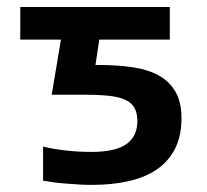

<svg xmlns="http://www.w3.org/2000/svg" viewBox="-20 -516 590 546"><path d="M496.1 -179.7Q496.1 -130.9 478.8 -95.2Q461.4 -59.6 428.7 -36.1Q396 -12.7 348.4 -1.5Q300.8 9.8 240.2 9.8Q225.1 9.8 207 8.8Q189 7.8 170.4 6.3Q151.9 4.9 134.3 2.7Q116.7 0.5 102.5 -2V-99.1Q130.4 -92.3 166.3 -88.1Q202.1 -84 240.2 -84Q308.1 -84 339.4 -106.2Q370.6 -128.4 370.6 -171.4Q370.6 -193.8 362.8 -208.5Q355 -223.1 337.4 -231.7Q319.8 -240.2 291.3 -243.4Q262.7 -246.6 221.2 -246.6H127L153.3 -403.3H37.6V-496.1H462.9V-403.3H262.2L251.5 -331.1H263.7Q314.9 -331.1 357.7 -324.7Q400.4 -318.4 431.2 -301.5Q461.9 -284.7 479 -255.1Q496.1 -225.6 496.1 -179.7Z"/></svg>

Font: Code New Roman
Style: Bold
Weight: 700
Monospace: yes
Designer: Sam Radian
Foundry: Code New Roman
Version: Version 1.508 October 19, 2014